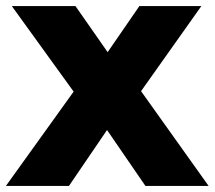

<svg xmlns="http://www.w3.org/2000/svg" viewBox="-42 -615 710 635"><path d="M439 0 312 -185 201.5 -312 -3 -595H207.5L314 -442.5L424.5 -313.5L648 0ZM-22.5 0 201.5 -312 314 -442.5 419 -595H624L424.5 -313.5L312 -185L186 0Z"/></svg>

Font: Encode Sans SC Condensed Thin ExtraBold
Style: Regular
Weight: 800
Version: Version 3.002